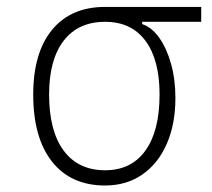

<svg xmlns="http://www.w3.org/2000/svg" viewBox="-20 -538 626 567"><path d="M290.5 9.8Q189.5 9.8 133.8 -60.5Q78.1 -130.9 78.1 -258.8Q78.1 -382.3 133.8 -450Q189.5 -517.6 290.5 -517.6H574.2V-473.6H399.9V-466.8Q428.2 -457.5 450.2 -426.5Q472.2 -395.5 485.1 -349.6Q498 -303.7 498 -249Q498 -171.4 472.4 -113Q446.8 -54.7 400.1 -22.5Q353.5 9.8 290.5 9.8ZM290.5 -35.2Q367.7 -35.2 409.4 -93.3Q451.2 -151.4 451.2 -258.8Q451.2 -361.8 409.4 -417.7Q367.7 -473.6 290.5 -473.6Q210.9 -473.6 168 -417.7Q125 -361.8 125 -258.8Q125 -151.4 168 -93.3Q210.9 -35.2 290.5 -35.2Z"/></svg>

Font: Caskaydia Cove ExtraLight
Style: Regular
Weight: 200
Monospace: yes
Designer: Aaron Bell
Foundry: Saja Typeworks
Version: Version 4.300; ttfautohint (v1.8.3)